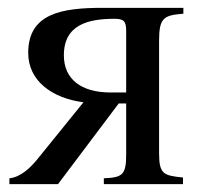

<svg xmlns="http://www.w3.org/2000/svg" viewBox="-20 -470 511 490"><path d="M302 -234H262C187 -234 143 -268 143 -329C143 -408 207 -422 272 -422C296 -422 302 -416 302 -391ZM448 -450H242C138 -450 52 -436 52 -335C52 -263 114 -219 193 -209L74 -62C59 -44 34 -18 4 -15V0H128L283 -206H302V-76C302 -24 293 -17 245 -15V0H447V-17C398 -22 386 -25 386 -79V-366C386 -425 398 -431 448 -435Z"/></svg>

Font: XITS Math
Style: Regular
Weight: 400
Designer: MicroPress Inc., with final additions and corrections provided by Coen Hoffman, Elsevier (retired)
Version: Version 1.302